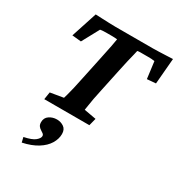

<svg xmlns="http://www.w3.org/2000/svg" viewBox="-201 -706 1036 1120"><g transform="rotate(30 317.5 -146.5)"><path d="M634.8 -578.1 620.1 -405.3 561.5 -400.4 546.9 -513.7Q534.2 -515.6 524.9 -516.1Q515.6 -516.6 502.9 -516.6H468.8Q460 -516.6 449.2 -516.6Q438.5 -516.6 430.7 -514.6Q429.7 -508.8 424.3 -486.8Q418.9 -464.8 411.1 -432.6Q403.3 -400.4 395.5 -361.3L364.3 -213.9Q355.5 -175.8 350.1 -145.5Q344.7 -115.2 341.8 -95.2Q338.9 -75.2 336.9 -64.5L418 -49.8L405.3 0H101.6L109.4 -49.8L197.3 -64.5Q200.2 -73.2 205.6 -93.3Q210.9 -113.3 218.3 -144Q225.6 -174.8 233.4 -213.9L264.6 -361.3Q278.3 -424.8 286.1 -464.8Q293.9 -504.9 294.9 -514.6Q288.1 -515.6 277.3 -516.1Q266.6 -516.6 256.8 -516.6H225.6Q212.9 -516.6 202.6 -516.1Q192.4 -515.6 180.7 -513.7L118.2 -398.4L57.6 -404.3L114.3 -578.1Q131.8 -577.1 156.7 -576.2Q181.6 -575.2 206.5 -574.2Q231.4 -573.2 249 -573.2H500Q517.6 -573.2 542.5 -574.2Q567.4 -575.2 592.3 -576.2Q617.2 -577.1 634.8 -578.1ZM114.3 285.2 106.4 252Q159.2 241.2 179.7 224.1Q200.2 207 200.2 192.4Q200.2 183.6 192.9 177.7Q185.5 171.9 175.8 166Q166 160.2 159.2 150.9Q152.3 141.6 152.3 125Q152.3 95.7 174.8 80.6Q197.3 65.4 225.6 65.4Q252 65.4 272.5 79.6Q293 93.8 293 125Q293 158.2 273.4 190.4Q253.9 222.7 213.9 247.6Q173.8 272.5 114.3 285.2Z"/></g></svg>

Font: Crimson Pro ExtraLight
Style: Bold Italic
Weight: 700
Italic angle: -12°
Version: Version 1.002